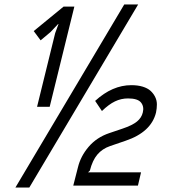

<svg xmlns="http://www.w3.org/2000/svg" viewBox="-20 -840 769 870"><path d="M316.9 -810.1 205.1 -356H147.9L230 -689.9L245.1 -731H243.2L209 -694.8L164.1 -657.2L132.8 -699.2L268.1 -810.1ZM543 -819.8H606L112.8 9.8H49.8ZM687 -330.1Q665 -241.2 548.8 -202.1L479 -178.2Q443.4 -166 421.1 -139.6Q398.9 -113.3 387.2 -66.9L378.9 -59.1H619.1L605 1H312L333 -81.1Q345.2 -132.3 381.8 -175Q418.5 -217.8 475.1 -236.8L534.2 -256.8Q579.6 -272 600.6 -289.3Q621.6 -306.6 627 -330.1Q633.8 -356.9 618.9 -375.5Q604 -394 560.1 -394Q528.8 -394 501 -380.6Q473.1 -367.2 441.9 -336.9L411.1 -382.8Q488.8 -454.1 575.2 -454.1Q604.5 -454.1 626.7 -447.3Q648.9 -440.4 662.1 -428.5Q675.3 -416.5 683.1 -400.6Q690.9 -384.8 690.9 -366.9Q690.9 -349.1 687 -330.1Z"/></svg>

Font: Sinkin Sans 300 Light Italic
Style: Regular
Weight: 300
Italic angle: -112°
Designer: Keith Bates
Foundry: K-Type
Version: Sinkin Sans (version 1.0)  by Keith Bates   •   © 2014   www